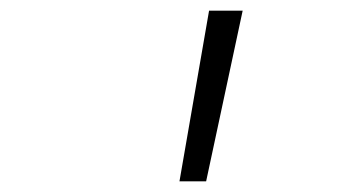

<svg xmlns="http://www.w3.org/2000/svg" viewBox="-20 -750 660 360"><path d="M366.5 -410 435 -730H372L316.5 -410Z"/></svg>

Font: Monaspace Neon ExtraLight
Style: Italic
Weight: 200
Italic angle: -11°
Designer: Riley Cran & the Lettermatic Team
Foundry: Lettermatic
Version: Version 1.200 (Monaspace Neon)